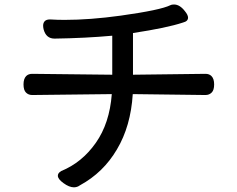

<svg xmlns="http://www.w3.org/2000/svg" viewBox="-20 -756 1040 841"><path d="M168.9 -643.6Q168.9 -656.2 176.3 -663.6Q183.6 -670.9 199.2 -670.9Q230.5 -668.9 262.7 -668.9Q374 -668.9 508.8 -687.5Q683.6 -711.9 726.6 -733.4Q731.4 -736.3 742.2 -736.3Q767.6 -736.3 790 -707Q803.7 -690.4 803.7 -678.7Q803.7 -670.9 798.3 -665.5Q793 -660.2 781.2 -657.2Q710.9 -633.8 562.5 -611.3V-428.7L879.9 -432.6Q896.5 -432.6 906.2 -422.9Q918 -411.1 918 -386.2Q918 -361.3 907.2 -350.6Q896.5 -339.8 879.9 -339.8L561.5 -343.8Q552.7 -203.1 492.2 -101.6Q432.6 0 330.1 55.7Q318.4 64.5 303.7 64.5Q283.2 64.5 257.8 45.9Q233.4 28.3 233.4 13.7Q233.4 2 247.1 -5.9Q248 -5.9 248 -6.8Q338.9 -43.9 399.4 -129.9Q460 -215.8 469.7 -343.8L121.1 -339.8Q104.5 -339.8 93.8 -350.6Q83 -361.3 83 -386.2Q83 -411.1 94.7 -422.9Q104.5 -432.6 121.1 -432.6L471.7 -428.7V-599.6Q354.5 -588.9 218.8 -586.9Q181.6 -586.9 170.9 -627.9Q168.9 -636.7 168.9 -643.6Z"/></svg>

Font: TaiwanPearl
Style: Regular
Weight: 400
Version: Version 2.102